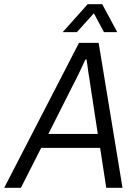

<svg xmlns="http://www.w3.org/2000/svg" viewBox="-52 -889 659 909"><path d="M-32 0 322 -686H415L528 0H451L422 -189H143L47 0ZM177 -255H411L376 -484Q375 -496 372 -512Q369 -528 366.5 -545Q364 -562 362 -578.5Q360 -595 358 -607H352Q344 -589 333 -565.5Q322 -542 311 -520Q300 -498 292 -483ZM245 -737 363 -869H432L503 -737H440L379 -851H415L312 -737Z"/></svg>

Font: Archivo SemiCondensed Light
Style: Italic
Weight: 300
Width: 4
Italic angle: -10°
Designer: Hector Gatti
Foundry: Omnibus-Type
Version: Version 2.001